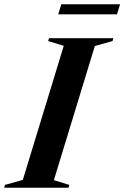

<svg xmlns="http://www.w3.org/2000/svg" viewBox="-61 -885 586 905"><path d="M239.5 -669 166 -691.5 170 -705H473.5L469.5 -691.5L386 -668L193 -36L265.5 -13.5L262 0H-41L-37.5 -13.5L46.5 -37ZM213.5 -817.5 228 -865H505L490.5 -817.5Z"/></svg>

Font: Newsreader 60pt SemiBold
Style: Italic
Weight: 600
Italic angle: -17°
Designer: Hugues Gentile
Foundry: Production Type
Version: Version 1.003